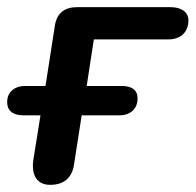

<svg xmlns="http://www.w3.org/2000/svg" viewBox="-26 -508 546 536"><path d="M114 8C153 8 176 -12 181 -51L202 -186H307C339 -186 358 -205 358 -233C358 -258 341 -268 313 -268H216L236 -398H444C478 -398 500 -418 500 -451C500 -474 481 -488 450 -488H189C154 -488 132 -471 127 -435L101 -268H45C13 -268 -6 -250 -6 -223C-6 -199 10 -186 40 -186H87L67 -61C61 -18 78 8 114 8Z"/></svg>

Font: SN Pro Semibold
Style: Italic
Weight: 600
Italic angle: -9°
Designer: Tobias Whetton
Foundry: Supernotes
Version: Version 1.001;Glyphs 3.2 (3249)